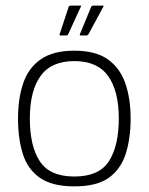

<svg xmlns="http://www.w3.org/2000/svg" viewBox="-20 -657 528 682"><path d="M244 5Q165 5 121.5 -25.5Q78 -56 61 -110.5Q44 -165 44 -236Q44 -307 62.5 -361.5Q81 -416 125 -446.5Q169 -477 244 -477Q319 -477 362.5 -446.5Q406 -416 425 -361.5Q444 -307 444 -236Q444 -165 426.5 -110.5Q409 -56 366.5 -25.5Q324 5 244 5ZM244 -30Q332 -30 367 -84.5Q402 -139 402 -236Q402 -334 364 -387Q326 -440 244 -440Q162 -440 124 -387Q86 -334 86 -236Q86 -138 121.5 -84Q157 -30 244 -30ZM222 -535Q221 -533 219 -532Q217 -531 214 -531H195Q190 -531 192 -536L224 -633Q225 -637 233 -637H266Q268 -637 268.5 -636Q269 -635 267 -633ZM294 -535Q292 -533 290.5 -532Q289 -531 286 -531H266Q262 -531 264 -536L304 -633Q306 -637 313 -637H345Q347 -637 348 -636Q349 -635 347 -633Z"/></svg>

Font: Glory ExtraLight
Style: Regular
Weight: 250
Version: Version 1.011